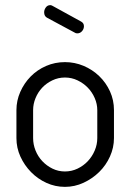

<svg xmlns="http://www.w3.org/2000/svg" viewBox="-20 -721 508 748"><path d="M233 -479Q271 -479 305.5 -464.5Q340 -450 366.5 -424.5Q393 -399 408.5 -365Q424 -331 424 -292V-183Q424 -146 408.5 -111.5Q393 -77 366.5 -51Q340 -25 305.5 -9Q271 7 233 7Q195 7 161 -8.5Q127 -24 101 -50.5Q75 -77 59.5 -111Q44 -145 44 -183V-292Q44 -329 59 -363Q74 -397 99.5 -423Q125 -449 159.5 -464Q194 -479 233 -479ZM359 -292Q359 -316 349 -339Q339 -362 322 -379.5Q305 -397 282 -408Q259 -419 233 -419Q207 -419 184 -408Q161 -397 144.5 -379.5Q128 -362 118.5 -339Q109 -316 109 -292V-183Q109 -158 118.5 -134.5Q128 -111 145 -93Q162 -75 184.5 -64Q207 -53 233 -53Q259 -53 282 -64Q305 -75 322 -93Q339 -111 349 -134.5Q359 -158 359 -183ZM165 -651Q152 -657 152 -673Q152 -683 158.5 -692Q165 -701 176 -701Q180 -701 185 -698L296 -637Q307 -631 307 -619Q307 -608 299.5 -599.5Q292 -591 281 -591Q275 -591 271 -594Z"/></svg>

Font: AkaAcidDosis
Style: Regular
Weight: 400
Designer: Edgar Tolentino, Pablo Impallari, Igino Marini, Aka-Acid
Foundry: Edgar Tolentino, Pablo Impallari, Igino Marini, Cyberella
Version: Version 1.007